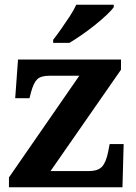

<svg xmlns="http://www.w3.org/2000/svg" viewBox="-20 -786 569 806"><path d="M17.6 0V-41.2L312.9 -468H187Q151.7 -468 136.3 -453.3Q121 -438.6 110 -398L103.8 -373.7H43.8L55.6 -536H487.9V-493.3L192.2 -68H352.8Q391.8 -68 408.6 -86.6Q425.4 -105.3 434.1 -148.9L440.3 -181.1H499.1L494.1 0ZM203.2 -619Q218.2 -638 236.5 -664Q254.8 -690 272.5 -717Q290.1 -744 300.1 -766H457.5V-756Q448.5 -743 427.3 -723Q406.1 -703 378.7 -681Q351.3 -659 323.1 -639.5Q294.8 -620 271.4 -606H203.2Z"/></svg>

Font: Noto Serif Telugu
Style: Regular
Weight: 400
Designer: Jelle Bosma - Monotype Design Team
Foundry: Monotype Imaging Inc.
Version: Version 2.003